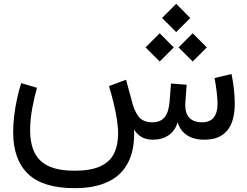

<svg xmlns="http://www.w3.org/2000/svg" viewBox="-20 -721 1276 991"><path d="M770.3 0Q816.4 0 850.7 -23.3Q885 -46.6 896.7 -91.1Q909.2 -47.4 944.3 -23.7Q979.5 0 1035.2 0Q1113 0 1152.3 -46.6Q1191.7 -93.3 1191.7 -187Q1191.7 -220.2 1187.1 -261.7Q1182.6 -303.2 1175 -339.1L1087.4 -318.1Q1094.5 -281.2 1098.6 -245.1Q1102.8 -209 1102.8 -186.5Q1102.8 -89.8 1022.5 -89.8Q977.5 -89.8 955.1 -115.6Q932.6 -141.4 937 -196.8L943.4 -283.7L862.8 -290L855 -193.8Q850.1 -139.4 828.6 -114.6Q807.1 -89.8 766.6 -89.8Q717.8 -89.8 694.6 -120.2Q671.4 -150.6 658.2 -208L630.6 -309.6L542.5 -276.6Q555.2 -235.4 565.8 -191.8Q576.4 -148.2 583 -107.3Q589.6 -66.4 589.6 -31.7Q589.6 29.5 568 72.4Q546.4 115.2 497.1 137.7Q447.8 160.2 364 160.2Q284.9 160.2 234.4 137.9Q183.8 115.7 159.7 69.2Q135.5 22.7 135.5 -50.8Q135.5 -103.8 146.5 -162.5Q157.5 -221.2 170.9 -267.8L89.4 -292Q77.4 -254.2 67.9 -210.6Q58.3 -167 53.1 -123Q47.9 -79.1 47.9 -39.3Q47.9 102.3 124.5 176.3Q201.2 250.2 365.5 250.2Q468 250.2 537.7 217.2Q607.4 184.1 641.7 116.9Q676 49.8 672.1 -52.5Q687 -28.1 710.2 -14Q733.4 0 770.3 0ZM731.2 -476.3 804.2 -403.6 877 -476.3 804.2 -549.3ZM901.6 -476.3 974.6 -403.6 1047.4 -476.3 974.6 -549.3ZM816.4 -628.2 889.4 -555.4 962.2 -628.2 889.4 -701.2Z"/></svg>

Font: Estedad-FD-VF Thin
Style: Regular
Weight: 100
Designer: Amin Abedi
Version: Version 5.0